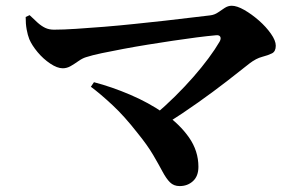

<svg xmlns="http://www.w3.org/2000/svg" viewBox="-20 -671 1040 658"><path d="M509 -275.9Q546 -307.3 579.7 -340.6Q613.4 -373.9 642.4 -407Q671.5 -440.2 694.5 -471.3Q717.6 -502.4 732.6 -528.3Q738.3 -538.5 734.9 -545Q731.4 -551.6 719.5 -550.1Q691.1 -547.6 653.1 -542.7Q615.1 -537.7 572.4 -531.4Q529.7 -525 486.4 -518Q443.2 -511 402.8 -503.4Q362.4 -495.8 329.2 -488.9Q296 -481.9 274.7 -475Q262.2 -471.1 248.9 -461.7Q235.7 -452.3 222.4 -444.6Q209.2 -437 195.1 -437Q176.2 -437 152.2 -453.1Q128.2 -469.1 108.7 -492.5Q89.3 -515.8 80.4 -536.8Q74.9 -550.6 71.4 -569.9Q67.8 -589.1 68 -612.8L81.5 -619.1Q96.6 -604.5 109.2 -593.1Q121.9 -581.8 135 -575.5Q148.1 -569.3 165.1 -569.3Q196.6 -569.3 240.9 -572.2Q285.3 -575.1 336.7 -579.2Q388.1 -583.4 441.5 -589Q494.9 -594.5 544.4 -600Q593.9 -605.6 634.6 -610.6Q675.2 -615.6 700 -618.3Q715 -620 727 -628.3Q738.9 -636.5 750.2 -643.9Q761.6 -651.3 774.2 -651.3Q791.9 -651.3 817.2 -636.9Q842.5 -622.4 867.3 -600.7Q892 -579 908.5 -555.4Q925.1 -531.9 925.1 -514.4Q925.1 -494.6 912 -488.1Q898.8 -481.5 878.4 -476.2Q857.9 -470.9 835.7 -454Q802.2 -427.2 757.7 -392.8Q713.3 -358.4 659.8 -320.4Q606.4 -282.4 545.7 -244.1ZM595.7 -33.3Q575.5 -33.3 562.6 -46.1Q549.8 -58.8 537 -82.8Q524.3 -106.8 504.8 -140.1Q485.3 -173.4 451.2 -215.3Q406.4 -272.8 365.3 -311Q324.2 -349.3 291.4 -373.7L302 -389.3Q362.9 -373.4 426.1 -346.4Q489.3 -319.5 542.4 -282.7Q595.5 -245.9 627.8 -199.8Q660 -153.6 660 -99.4Q660 -67.5 641.5 -50.4Q622.9 -33.3 595.7 -33.3Z"/></svg>

Font: Noto Serif SC ExtraLight
Style: Regular
Weight: 200
Designer: Ryoko NISHIZUKA 西塚涼子 (kana & ideographs); Frank Grießhammer (Latin, Greek & Cyrillic); Wenlong ZHANG 张文龙 (bopomofo); San
Foundry: Adobe
Version: Version 2.002-H1;hotconv 1.1.0;makeotfexe 2.6.0